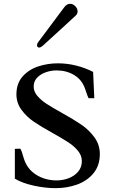

<svg xmlns="http://www.w3.org/2000/svg" viewBox="-20 -983 598 1016"><path d="M87.4 -196.3Q92.3 -188 95.5 -179.2Q98.6 -170.4 102.5 -156.2Q104.5 -151.4 106 -145Q123 -88.9 170.9 -58.6Q218.8 -28.3 280.3 -28.3Q312.5 -28.3 343 -39.8Q373.5 -51.3 393.3 -74.5Q413.1 -97.7 413.1 -130.9Q413.1 -159.7 392.8 -184.6Q372.6 -209.5 342.5 -229.2Q312.5 -249 259.8 -278.3Q197.8 -312.5 159.2 -338.9Q120.6 -365.2 93.8 -401.6Q66.9 -438 66.9 -483.9Q66.9 -540.5 98.9 -577.4Q130.9 -614.3 180.9 -631.1Q231 -647.9 286.6 -647.9Q334.5 -647.9 382.1 -636.2Q429.7 -624.5 472.7 -602.5L479 -463.4H448.7Q442.9 -474.6 435.1 -499L430.2 -513.2Q413.6 -561 372.8 -585.7Q332 -610.4 278.8 -610.4Q251.5 -610.4 223.6 -601.1Q195.8 -591.8 177 -572.5Q158.2 -553.2 158.2 -524.9Q158.2 -498.5 177.7 -475.6Q197.3 -452.6 226.1 -433.8Q254.9 -415 305.7 -386.7Q370.6 -350.6 410.9 -323Q451.2 -295.4 479.7 -256.3Q508.3 -217.3 508.3 -168Q508.3 -106.9 474.6 -66.2Q440.9 -25.4 387.5 -6.3Q334 12.7 273.9 12.7Q220.2 12.7 158.4 -0.7Q96.7 -14.2 58.6 -37.6V-195.3ZM187 -731.4Q181.6 -731.4 178.7 -734.9Q175.8 -738.3 175.8 -744.1Q175.8 -751 181.2 -758.8Q210 -796.4 287.6 -901.4L321.3 -946.3Q334 -962.9 351.1 -962.9Q366.2 -962.9 378.4 -950.2Q390.6 -937.5 390.6 -922.9Q390.6 -909.2 380.4 -900.4Q350.1 -873 311.5 -836.9Q225.1 -757.8 206.5 -741.2Q195.3 -731.4 187 -731.4Z"/></svg>

Font: Radley
Style: Regular
Weight: 400
Designer: Vernon Adams
Foundry: Vernon Adams
Version: Version 1.003; ttfautohint (v1.6)